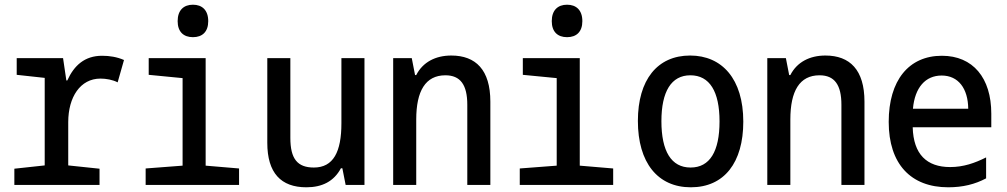

<svg xmlns="http://www.w3.org/2000/svg" viewBox="-20 -786 4280 816"><path d="M41 0H403V-69L270 -83V-267C270 -373 321 -452 407 -452C431 -452 459 -447 480 -436L507 -531C477 -544 446 -549 414 -549C340 -549 295 -508 266 -444H262L248 -539H51V-468L170 -455V-83L41 -69Z M800 -628C840 -628 865 -651 865 -696C865 -743 839 -766 800 -766C761 -766 735 -743 735 -696C735 -651 760 -628 800 -628ZM599 0H996V-70L854 -82V-539H612V-468L756 -454V-82L599 -70Z M1282 10C1349 10 1399 -15 1429 -71H1435L1449 0H1529V-539H1431V-262C1431 -141 1397 -74 1314 -74C1244 -74 1214 -111 1214 -200V-539H1116V-179C1116 -51 1174 10 1282 10Z M1651 0H1749V-278C1749 -399 1788 -466 1873 -466C1937 -466 1966 -425 1966 -341V0H2064V-354C2064 -489 2002 -550 1898 -550C1831 -550 1777 -522 1749 -467H1744L1730 -539H1651Z M2390 -628C2430 -628 2455 -651 2455 -696C2455 -743 2429 -766 2390 -766C2351 -766 2325 -743 2325 -696C2325 -651 2350 -628 2390 -628ZM2189 0H2586V-70L2444 -82V-539H2202V-468L2346 -454V-82L2189 -70Z M2916 10C3058 10 3139 -95 3139 -269C3139 -450 3049 -550 2913 -550C2774 -550 2691 -447 2691 -272C2691 -95 2775 10 2916 10ZM2915 -74C2833 -74 2791 -143 2791 -271C2791 -397 2833 -466 2914 -466C2996 -466 3038 -397 3038 -270C3038 -143 2997 -74 2915 -74Z M3241 0H3339V-278C3339 -399 3378 -466 3463 -466C3527 -466 3556 -425 3556 -341V0H3654V-354C3654 -489 3592 -550 3488 -550C3421 -550 3367 -522 3339 -467H3334L3320 -539H3241Z M4010 10C4072 10 4124 -3 4171 -28V-117C4123 -93 4075 -76 4018 -76C3919 -76 3862 -130 3859 -245H4193V-303C4193 -455 4115 -549 3983 -549C3842 -549 3757 -444 3757 -268C3757 -89 3851 10 4010 10ZM4095 -324H3860C3868 -414 3913 -465 3982 -465C4053 -465 4094 -410 4095 -324Z"/></svg>

Font: Noto Sans Mono Condensed Medium
Style: Regular
Weight: 500
Width: 3
Designer: Monotype Design Team
Foundry: Monotype Imaging Inc.
Version: Version 2.014